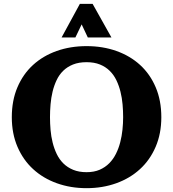

<svg xmlns="http://www.w3.org/2000/svg" viewBox="-20 -958 894 992"><path d="M813.5 -352.5Q813.5 -267.6 784.2 -199.5Q754.9 -131.3 703.1 -84Q651.4 -36.6 580.6 -11.2Q509.8 14.2 427.2 14.2Q344.7 14.2 273.9 -11.2Q203.1 -36.6 151.4 -84Q99.6 -131.3 70.3 -199.5Q41 -267.6 41 -352.5Q41 -439 70.1 -507.1Q99.1 -575.2 150.6 -622.3Q202.1 -669.4 272.9 -694.6Q343.8 -719.7 427.2 -719.7Q510.7 -719.7 581.5 -694.6Q652.3 -669.4 703.9 -622.3Q755.4 -575.2 784.4 -507.1Q813.5 -439 813.5 -352.5ZM616.2 -352.5Q616.2 -384.8 613.3 -418.5Q610.4 -452.1 602.5 -483.9Q594.7 -515.6 581.3 -543.5Q567.9 -571.3 546.9 -592Q525.9 -612.8 496.3 -624.8Q466.8 -636.7 427.2 -636.7Q387.2 -636.7 357.4 -624.8Q327.6 -612.8 306.6 -592.3Q285.6 -571.8 272.5 -543.9Q259.3 -516.1 251.7 -484.6Q244.1 -453.1 241.2 -419.2Q238.3 -385.3 238.3 -352.5Q238.3 -320.3 241.2 -286.6Q244.1 -252.9 252 -221.4Q259.8 -189.9 273.2 -162.1Q286.6 -134.3 307.6 -113.5Q328.6 -92.8 358.2 -80.6Q387.7 -68.4 427.2 -68.4Q465.8 -68.4 494.6 -80.8Q523.4 -93.3 544.4 -114.5Q565.4 -135.7 579.3 -163.8Q593.3 -191.9 601.3 -223.4Q609.4 -254.9 612.8 -288.1Q616.2 -321.3 616.2 -352.5ZM555.7 -764.6H433.6L401.9 -832L369.6 -764.6H298.3L392.6 -938H458.5Z"/></svg>

Font: Aclonica
Style: Regular
Weight: 400
Designer: Astigmatic (AOETI)
Foundry: Astigmatic (AOETI)
Version: Version 1.000